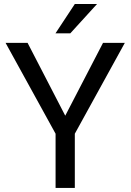

<svg xmlns="http://www.w3.org/2000/svg" viewBox="-20 -921 641 941"><path d="M115.2 -710.9 299.8 -354 484.9 -710.9H591.8L346.7 -265.6V0H252.4V-265.6L7.3 -710.9ZM252 -757.8 346.7 -901.4H455.6L324.7 -757.8Z"/></svg>

Font: Vazirmatn UI
Style: Regular
Weight: 400
Designer: Saber Rastikerdar
Foundry: Saber Rastikerdar
Version: Version 33.003